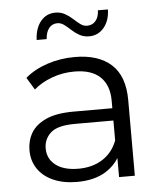

<svg xmlns="http://www.w3.org/2000/svg" viewBox="-52 -773 695 824"><g transform="rotate(-5 295.0 -361.0)"><path d="M247 5Q188 5 144.5 -14.5Q101 -34 78 -68.5Q55 -103 55 -148Q55 -189 74.5 -222.5Q94 -256 138.5 -276.5Q183 -297 258 -297H425V-329Q425 -396 387.5 -432Q350 -468 276 -468Q225 -468 179 -451Q133 -434 101 -406L69 -459Q109 -493 165 -511.5Q221 -530 283 -530Q385 -530 440.5 -479.5Q496 -429 496 -326V0H428V-82Q408 -49 372 -26Q322 5 247 5ZM425 -244H260Q184 -244 154.5 -217Q125 -190 125 -150Q125 -105 160 -78Q195 -51 258 -51Q318 -51 361.5 -78.5Q405 -106 425 -158ZM353 -613Q330 -613 312 -623Q294 -633 279.5 -646.5Q265 -660 251 -670.5Q237 -681 222 -681Q199 -681 185.5 -664Q172 -647 170 -617H127Q129 -667 153.5 -697Q178 -727 217 -727Q240 -727 258.5 -716.5Q277 -706 291.5 -692.5Q306 -679 319.5 -669Q333 -659 348 -659Q371 -659 385 -675.5Q399 -692 400 -721H443Q442 -673 417 -643Q392 -613 353 -613Z"/></g></svg>

Font: Modern
Style: Small
Weight: 400
Designer: Julieta Ulanovsky
Foundry: Julieta Ulanovsky
Version: Version 8.000